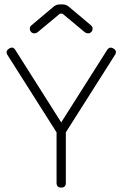

<svg xmlns="http://www.w3.org/2000/svg" viewBox="-20 -849 555 869"><path d="M136 -698Q127 -698 121 -704Q115 -710 115 -719Q115 -729 123 -735L224 -820Q236 -829 250 -829H264Q278 -829 290 -820L391 -735Q399 -729 399 -719Q399 -710 393 -704Q387 -698 378 -698Q371 -698 364 -703L263 -787H251L150 -703Q143 -698 136 -698ZM465 -623Q476 -640 494 -629Q512 -618 500 -600L278 -250V-21Q278 0 257 0Q236 0 236 -21V-250L14 -600Q3 -617 21 -629Q39 -641 50 -622L257 -295Z"/></svg>

Font: Jura Light
Style: Regular
Weight: 300
Designer: Daniel Johnson, Alexei Vanyashin
Foundry: Daniel Johnson
Version: Version 5.103